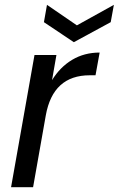

<svg xmlns="http://www.w3.org/2000/svg" viewBox="-20 -776 492 796"><path d="M169.9 -297.9 117.2 0H25.9L123 -547.9H213.9L195.8 -443.8Q229 -498 279.3 -528.1Q329.6 -558.1 393.1 -558.1L376 -463.9H352.1Q199.7 -463.9 169.9 -297.9ZM298.8 -670.9 452.1 -755.9 439 -684.1 286.1 -601.1 162.1 -684.1 174.8 -755.9Z"/></svg>

Font: Poppins
Style: Italic
Weight: 400
Italic angle: -10°
Designer: Ninad Kale (Devanagari), Jonny Pinhorn (Latin)
Foundry: Indian Type Foundry
Version: Version 3.200;PS 1.000;hotconv 16.6.54;makeotf.lib2.5.65590